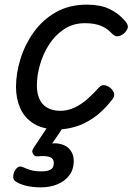

<svg xmlns="http://www.w3.org/2000/svg" viewBox="-20 -539 572 828"><path d="M228 19Q166 19 126 -5.5Q86 -30 67.5 -72Q49 -114 49 -164Q49 -222 68 -284Q87 -346 125 -399.5Q163 -453 220.5 -486Q278 -519 355 -519Q411 -519 450.5 -501Q490 -483 520 -448Q535 -430 530.5 -417.5Q526 -405 514 -394Q501 -384 488 -382.5Q475 -381 461 -396Q442 -417 414.5 -428Q387 -439 346 -439Q295 -439 256 -413Q217 -387 191 -346Q165 -305 152 -258.5Q139 -212 139 -170Q139 -138 149.5 -113.5Q160 -89 182 -75.5Q204 -62 238 -61Q272 -61 301.5 -75Q331 -89 357 -112Q383 -135 406 -161Q419 -175 434.5 -171Q450 -167 460 -156Q471 -145 472.5 -133Q474 -121 461 -106Q423 -58 383.5 -31Q344 -4 305 7.5Q266 19 228 19ZM157 269Q120 269 90.5 261.5Q61 254 44 241Q36 233 37 220.5Q38 208 43 199Q50 186 58.5 181.5Q67 177 77 181Q90 187 109 193.5Q128 200 159 200Q184 200 198 192.5Q212 185 212 165Q212 143 192.5 137.5Q173 132 146 135Q135 136 130.5 133Q126 130 122 124Q118 117 119.5 110.5Q121 104 126 97L199 -13H268L188 105L159 89Q203 75 234 80.5Q265 86 281.5 106Q298 126 298 155Q298 192 278.5 217.5Q259 243 227 256Q195 269 157 269Z"/></svg>

Font: Playwrite NZ
Style: Regular
Weight: 400
Designer: Veronika Burian, José Scaglione
Foundry: TypeTogether
Version: Version 1.002